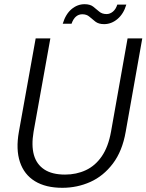

<svg xmlns="http://www.w3.org/2000/svg" viewBox="-20 -883 698 915"><path d="M277 12Q198 12 146.5 -19.5Q95 -51 75 -111Q55 -171 70 -255L150 -700H220L140 -255Q129 -190 141.5 -145Q154 -100 191 -75.5Q228 -51 290 -51Q344 -51 389 -72Q434 -93 465 -138Q496 -183 509 -255L588 -700H658L579 -255Q563 -163 518 -103.5Q473 -44 410.5 -16Q348 12 277 12ZM279 -770Q293 -816 321 -839.5Q349 -863 383 -863Q409 -863 424 -851.5Q439 -840 452.5 -828Q466 -816 488 -816Q504 -816 518 -827.5Q532 -839 539 -861H582Q569 -817 540 -792.5Q511 -768 476 -768Q450 -768 434.5 -780Q419 -792 406 -803.5Q393 -815 372 -815Q355 -815 342 -804Q329 -793 321 -770Z"/></svg>

Font: DM Sans 17pt Light
Style: Italic
Weight: 300
Italic angle: -10°
Version: Version 4.004;gftools[0.9.30]